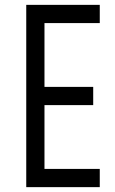

<svg xmlns="http://www.w3.org/2000/svg" viewBox="-20 -770 472 790"><path d="M390.5 -750V-675H163V-412.5H363.5V-337.5H163V-75H390.5V0H88V-750Z"/></svg>

Font: Mohave Light
Style: Regular
Weight: 400
Version: Version 2.003